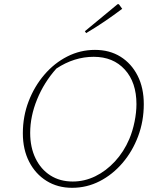

<svg xmlns="http://www.w3.org/2000/svg" viewBox="-20 -889 762 916"><path d="M324 7Q255 7 202 -26Q149 -59 119 -117.5Q89 -176 89 -253Q89 -334 116.5 -405.5Q144 -477 191.5 -532.5Q239 -588 301 -619.5Q363 -651 433 -651Q503 -651 555 -618.5Q607 -586 636.5 -528Q666 -470 666 -392Q666 -311 639 -239Q612 -167 564.5 -111.5Q517 -56 455.5 -24.5Q394 7 324 7ZM327 -23Q383 -23 434.5 -48Q486 -73 528.5 -119Q571 -165 597 -226Q613 -264 622 -308.5Q631 -353 631 -392Q631 -496 575.5 -557Q520 -618 427 -618Q334 -618 249 -562Q190 -496 157 -415Q124 -334 124 -255Q124 -186 149.5 -133.5Q175 -81 220.5 -52Q266 -23 327 -23ZM391 -731 385 -740 541 -869H547L563 -847Q522 -816 480 -787.5Q438 -759 391 -731Z"/></svg>

Font: Piazzolla SC Thin
Style: Italic
Weight: 100
Italic angle: -11.3°
Designer: Juan Pablo del Peral
Foundry: Huerta Tipografica
Version: Version 1.330